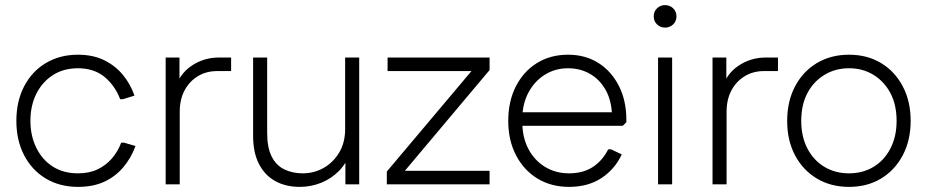

<svg xmlns="http://www.w3.org/2000/svg" viewBox="-20 -721 3626 751"><path d="M285 10Q214 10 159.5 -22.5Q105 -55 74.5 -113.5Q44 -172 44 -248Q44 -325 74.5 -383.5Q105 -442 159.5 -474.5Q214 -507 285 -507Q343 -507 386.5 -486Q430 -465 460 -429Q490 -393 506 -347L461 -333H450Q430 -386 389 -420Q348 -454 285 -454Q228 -454 186.5 -427Q145 -400 122 -354Q99 -308 99 -248Q99 -190 122 -143Q145 -96 186.5 -69.5Q228 -43 285 -43Q329 -43 361.5 -58.5Q394 -74 417.5 -101Q441 -128 454 -163H465L510 -150Q493 -103 462 -66.5Q431 -30 387.5 -10Q344 10 285 10Z M628 0V-496H682V-361L663 -370Q681 -431 729 -463.5Q777 -496 836 -496H884V-443H829Q787 -443 754 -423Q721 -403 702 -367.5Q683 -332 683 -283V0Z M1385 -496V0H1331V-136L1350 -126Q1336 -83 1306 -52.5Q1276 -22 1236 -6Q1196 10 1153 10Q1098 10 1057 -12.5Q1016 -35 993 -79.5Q970 -124 970 -190V-496H1025V-201Q1025 -144 1042.5 -109Q1060 -74 1092 -58.5Q1124 -43 1164 -43Q1208 -43 1245.5 -64Q1283 -85 1306.5 -124Q1330 -163 1330 -216V-496Z M1493 0V-50L1846 -469L1860 -443H1496V-496H1895V-447L1541 -26L1528 -53H1895V0Z M2206 10Q2136 10 2082.5 -22.5Q2029 -55 1998.5 -113.5Q1968 -172 1968 -248Q1968 -325 1998 -383.5Q2028 -442 2080.5 -474.5Q2133 -507 2202 -507Q2270 -507 2321 -474.5Q2372 -442 2401 -384.5Q2430 -327 2430 -252V-243L2416 -229H1999V-282H2398L2374 -269Q2372 -329 2348.5 -370Q2325 -411 2287 -432.5Q2249 -454 2202 -454Q2152 -454 2111.5 -429Q2071 -404 2047 -359Q2023 -314 2023 -256V-243Q2023 -184 2046.5 -139Q2070 -94 2111.5 -68.5Q2153 -43 2206 -43Q2261 -43 2299 -68Q2337 -93 2359 -137H2370L2412 -117Q2385 -59 2332.5 -24.5Q2280 10 2206 10Z M2554 0V-496H2609V0ZM2581 -613Q2563 -613 2550 -625.5Q2537 -638 2537 -657Q2537 -676 2550 -688.5Q2563 -701 2581 -701Q2600 -701 2613 -688.5Q2626 -676 2626 -657Q2626 -638 2613 -625.5Q2600 -613 2581 -613Z M2767 0V-496H2821V-361L2802 -370Q2820 -431 2868 -463.5Q2916 -496 2975 -496H3023V-443H2968Q2926 -443 2893 -423Q2860 -403 2841 -367.5Q2822 -332 2822 -283V0Z M3301 10Q3230 10 3175.5 -22.5Q3121 -55 3090 -113Q3059 -171 3059 -248Q3059 -325 3090 -383.5Q3121 -442 3175.5 -474.5Q3230 -507 3301 -507Q3372 -507 3426 -474.5Q3480 -442 3511 -383.5Q3542 -325 3542 -248Q3542 -172 3511 -113.5Q3480 -55 3426 -22.5Q3372 10 3301 10ZM3301 -43Q3355 -43 3397 -68.5Q3439 -94 3463 -140.5Q3487 -187 3487 -248Q3487 -311 3463 -356.5Q3439 -402 3397 -428Q3355 -454 3301 -454Q3247 -454 3204.5 -428Q3162 -402 3138 -356.5Q3114 -311 3114 -248Q3114 -187 3138 -140.5Q3162 -94 3204.5 -68.5Q3247 -43 3301 -43Z"/></svg>

Font: Fustat Light
Style: Regular
Weight: 300
Designer: Mohamed Gaber, Khaled Hosny, Laura Garcia Mut
Foundry: Kief Type Foundry, Alif Type Foundry, Hard Type Foundry
Version: Version 1.007